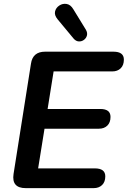

<svg xmlns="http://www.w3.org/2000/svg" viewBox="-20 -972 660 992"><path d="M113 0Q39 0 50 -73L140 -643Q149 -705 213 -705H566Q620 -705 620 -664Q620 -635 603.5 -619Q587 -603 560 -603H257L226 -409H498Q551 -409 551 -368Q551 -339 534.5 -323Q518 -307 491 -307H210L177 -102H470Q524 -102 524 -61Q524 -32 507.5 -16Q491 0 464 0ZM360 -773 277 -873Q260 -894 264.5 -913Q269 -932 286.5 -943.5Q304 -955 324.5 -951.5Q345 -948 359 -924L424 -818Q433 -802 429 -788Q425 -774 413 -765.5Q401 -757 386.5 -758Q372 -759 360 -773Z"/></svg>

Font: Nunito
Style: Bold Italic
Weight: 700
Italic angle: -9°
Designer: Vernon Adams
Foundry: Vernon Adams
Version: Version 3.601; ttfautohint (v1.8.2.53-6de2)